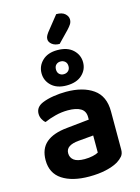

<svg xmlns="http://www.w3.org/2000/svg" viewBox="-139 -1016 807 1107"><g transform="rotate(-15 264.5 -462.0)"><path d="M253 -89Q279 -89 301.5 -94Q324 -99 335 -106V-208L245 -200Q209 -197 189 -184Q169 -171 169 -146Q169 -120 189 -104.5Q209 -89 253 -89ZM248 -492Q349 -492 409.5 -449.5Q470 -407 470 -316V-88Q470 -63 457.5 -48.5Q445 -34 426 -22Q397 -5 353 5Q309 15 253 15Q152 15 92.5 -24Q33 -63 33 -141Q33 -209 75 -245Q117 -281 200 -289L334 -303V-318Q334 -354 307 -370Q280 -386 231 -386Q193 -386 156 -376.5Q119 -367 90 -354Q79 -362 71 -377.5Q63 -393 63 -410Q63 -450 106 -468Q135 -480 173 -486Q211 -492 248 -492ZM140 -631Q140 -675 172.5 -706Q205 -737 262 -737Q322 -737 355 -706Q388 -675 388 -631Q388 -587 355 -556.5Q322 -526 262 -526Q205 -526 172.5 -556.5Q140 -587 140 -631ZM226 -631Q226 -613 236.5 -603Q247 -593 263 -593Q279 -593 290 -603Q301 -613 301 -631Q301 -649 290 -659Q279 -669 263 -669Q247 -669 236.5 -659Q226 -649 226 -631ZM239 -850 310 -939Q345 -939 362 -923.5Q379 -908 379 -889Q379 -874 371.5 -862Q364 -850 349 -834L285 -768Q257 -768 240 -781.5Q223 -795 223 -812Q223 -822 227 -830.5Q231 -839 239 -850Z"/></g></svg>

Font: BalooTamma2Bold
Style: Bold
Weight: 700
Designer: Divya Kowshik, Shuchita Grover and Ek Type
Foundry: Ek Type
Version: Version 1.700